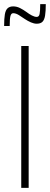

<svg xmlns="http://www.w3.org/2000/svg" viewBox="-45 -911 242 931"><path d="M58 0V-688H94V0ZM-25 -785Q-25 -820 -21.5 -841Q-18 -862 -8 -871Q2 -880 19 -880Q36 -880 52 -872Q68 -864 83 -853Q96 -843 109.5 -836Q123 -829 133 -829Q144 -829 147 -843Q150 -857 150 -891H177Q177 -856 173.5 -835Q170 -814 160.5 -805Q151 -796 133 -796Q120 -796 105 -802.5Q90 -809 75 -819Q62 -828 47 -837.5Q32 -847 19 -847Q9 -847 5.5 -833Q2 -819 2 -785Z"/></svg>

Font: Saira UltraCondensed Thin
Style: Regular
Weight: 250
Width: 1
Designer: Hector Gatti with collaboration of the Omnibus-Type team
Foundry: Omnibus-Type
Version: Version 1.101